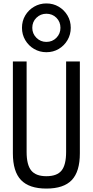

<svg xmlns="http://www.w3.org/2000/svg" viewBox="-20 -1088 540 1118"><path d="M250 10Q150 10 102.5 -39.5Q55 -89 55 -195V-730H135V-203Q135 -128 162 -95Q189 -62 250 -62Q312 -62 338.5 -95Q365 -128 365 -203V-730H445V-195Q445 -89 398 -39.5Q351 10 250 10ZM250 -784Q211 -784 178.5 -803Q146 -822 127 -854.5Q108 -887 108 -926Q108 -966 127 -998Q146 -1030 178.5 -1049Q211 -1068 250 -1068Q290 -1068 322 -1049Q354 -1030 373 -998Q392 -966 392 -926Q392 -887 373 -854.5Q354 -822 322 -803Q290 -784 250 -784ZM250 -844Q285 -844 308.5 -868Q332 -892 332 -926Q332 -961 308.5 -984.5Q285 -1008 250 -1008Q216 -1008 192 -984.5Q168 -961 168 -926Q168 -892 192 -868Q216 -844 250 -844Z"/></svg>

Font: M PLUS Code Latin
Style: Regular
Weight: 400
Designer: Coji Morishita
Foundry: UNDERFOREST DESIGN
Version: Version 1.002; ttfautohint (v1.8.3)